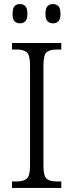

<svg xmlns="http://www.w3.org/2000/svg" viewBox="-20 -926 362 946"><path d="M39 0V-32H63Q96 -32 112 -45.5Q128 -59 128 -110V-603Q128 -655 112 -668.5Q96 -682 63 -682H39V-714H282V-682H259Q225 -682 209.5 -668.5Q194 -655 194 -603V-111Q194 -59 209.5 -45.5Q225 -32 259 -32H282V0ZM241 -811Q225 -811 214.5 -821Q204 -831 204 -858Q204 -886 214.5 -896Q225 -906 241 -906Q257 -906 267.5 -896Q278 -886 278 -858Q278 -831 267.5 -821Q257 -811 241 -811ZM78 -811Q62 -811 52 -821Q42 -831 42 -858Q42 -886 52 -896Q62 -906 78 -906Q94 -906 104.5 -896Q115 -886 115 -858Q115 -831 104.5 -821Q94 -811 78 -811Z"/></svg>

Font: Noto Serif Ethiopic SemiCondensed Light
Style: Regular
Weight: 300
Width: 4
Designer: Monotype Design Team
Foundry: Monotype Imaging Inc.
Version: Version 2.102; ttfautohint (v1.8.4.7-5d5b)